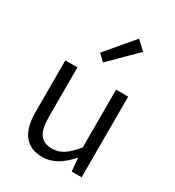

<svg xmlns="http://www.w3.org/2000/svg" viewBox="-206 -982 1014 1114"><g transform="rotate(30 301.0 -425.0)"><path d="M251 12.7Q86.9 12.7 86.9 -197.3V-540H168V-207Q168 -128.9 193.4 -93.3Q218.8 -57.6 275.4 -57.6Q316.4 -57.6 351.1 -80.1Q385.7 -102.5 426.8 -153.3V-540H507.8V0H441.4L433.6 -85.9H430.7Q344.7 12.7 251 12.7ZM282.2 -638.7 239.3 -679.7 394.5 -863.3 453.1 -808.6Z"/></g></svg>

Font: Gen Shin Gothic Normal
Style: Regular
Weight: 300
Designer: [Source Han Sans]
Ryoko NISHIZUKA  (kana & ideographs); Paul D. Hunt (Latin, Greek & Cyrillic); Wenlong ZHANG  (bopomofo
Version: Version 1.002.20150607